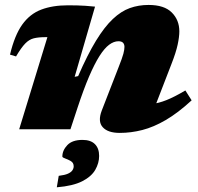

<svg xmlns="http://www.w3.org/2000/svg" viewBox="-20 -536 819 796"><path d="M46.5 -302 21.5 -309.5Q40.5 -389.5 72 -433.8Q103.5 -478 150.5 -496Q197.5 -514 262 -514Q284.5 -514 300.8 -513.5Q317 -513 334 -512Q351 -511 374 -508.5L289.5 -217.5L304 -220.5Q343 -310 378.2 -367.5Q413.5 -425 447.8 -457.2Q482 -489.5 518.2 -502.5Q554.5 -515.5 596 -515.5Q661 -515.5 692.2 -484.2Q723.5 -453 723.5 -406Q723.5 -383.5 716.5 -350.8Q709.5 -318 690 -268.5L603 -43.5L548.5 -104Q580.5 -101.5 609 -104.8Q637.5 -108 670.2 -121Q703 -134 748.5 -161L774.5 -120Q718 -68 667.5 -38.5Q617 -9 570 3Q523 15 476.5 15Q427 15 405.8 -8.8Q384.5 -32.5 402 -78L471.5 -257Q487 -296 491.5 -313.2Q496 -330.5 496 -341.5Q496 -352.5 490 -358.8Q484 -365 471 -365Q452 -365 432.5 -350.5Q413 -336 392.5 -303.8Q372 -271.5 349.2 -218.5Q326.5 -165.5 301 -88L272 0H59.5L176.5 -382Q175 -382 173.2 -382Q171.5 -382 169 -382Q139.5 -382 120.2 -377.2Q101 -372.5 84.5 -355.5Q68 -338.5 46.5 -302ZM238.5 113Q238.5 87.5 259 65.8Q279.5 44 322 44Q356 44 373.5 61.5Q391 79 391 110.5Q391 140 375 168Q359 196 320.8 215.5Q282.5 235 215.5 240.5L223.5 193Q248.5 190 261.8 184Q275 178 280.2 170Q285.5 162 285.5 153.5Q285.5 139 273.8 132Q262 125 250.2 121Q238.5 117 238.5 113Z"/></svg>

Font: Newsreader 9pt ExtraBold
Style: Italic
Weight: 800
Italic angle: -17°
Designer: Hugues Gentile
Foundry: Production Type
Version: Version 1.003